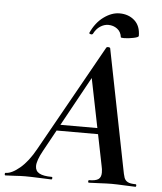

<svg xmlns="http://www.w3.org/2000/svg" viewBox="-93 -846 753 894"><g transform="rotate(5 283.5 -399.0)"><path d="M-34 -12Q-6 -12 32 -44Q70 -76 103 -136L382 -634Q384 -637 390 -637Q393 -637 396 -636Q399 -635 400 -633L509 -84Q515 -51 519.5 -38Q524 -25 536 -18.5Q548 -12 573 -12Q577 -12 577 -6Q577 0 573 0Q557 0 523 -2Q485 -4 462 -4Q440 -4 404 -2Q372 0 356 0Q352 0 352 -6Q352 -12 356 -12Q386 -12 399 -21Q412 -30 412 -52Q412 -68 408 -84L323 -505L379 -582L130 -129Q104 -82 104 -56Q104 -33 123 -22.5Q142 -12 181 -12Q185 -12 184.5 -6Q184 0 180 0Q167 0 129 -2Q83 -4 58 -4Q37 -4 9 -2Q-19 0 -34 0Q-38 0 -38 -6Q-38 -12 -34 -12ZM186 -257H405L407 -229H171ZM382 -740Q363 -740 344.5 -728Q326 -716 314 -692Q311 -689 308 -689Q304 -689 300 -691Q296 -693 297 -695Q319 -744 356 -771Q393 -798 430 -798Q472 -798 500 -773Q528 -748 528 -701Q528 -695 504 -690Q480 -685 460 -685Q445 -685 445 -688Q442 -713 424 -726.5Q406 -740 382 -740Z"/></g></svg>

Font: Cormorant Garamond
Style: Bold Italic
Weight: 700
Italic angle: -10°
Designer: Christian Thalmann (Catharsis Fonts)
Foundry: Catharsis Fonts
Version: Version 4.000